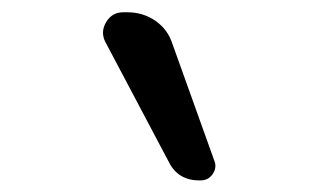

<svg xmlns="http://www.w3.org/2000/svg" viewBox="-20 -830 540 319"><path d="M260.7 -560.5 155.3 -759.8Q146.5 -776.4 156.2 -793Q166 -809.6 184.6 -809.6H191.4Q217.8 -809.6 238.3 -795.4Q258.8 -781.2 266.6 -756.8L335.9 -563.5Q340.8 -551.8 333.5 -541Q326.2 -530.3 313.5 -530.3Q276.4 -529.3 260.7 -560.5Z"/></svg>

Font: Rounded Mgen+ 2m regular
Style: Regular
Weight: 400
Designer: [Source Han Sans]
Ryoko NISHIZUKA  (kana & ideographs); Paul D. Hunt (Latin, Greek & Cyrillic); Wenlong ZHANG  (bopomofo
Version: Version 1.059.20150602